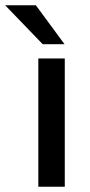

<svg xmlns="http://www.w3.org/2000/svg" viewBox="-71 -710 341 730"><path d="M74.7 0V-487.8H175.3V0ZM91.3 -542 -51.3 -689.9H65.4L174.3 -542Z"/></svg>

Font: Acari Sans SemiBold
Style: Regular
Weight: 600
Designer: Alfredo Marco Pradil and Stefan Peev
Foundry: Hanken Design Co.
Version: Version 1.045;January 11, 2019;FontCreator 11.5.0.2425 64-bi